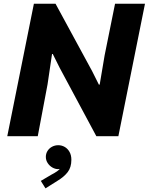

<svg xmlns="http://www.w3.org/2000/svg" viewBox="-20 -740 808 1043"><path d="M164.1 -719.7H281.7L480.5 -353.5L517.1 -280.3H521.5L548.3 -439L605 -719.7H767.6L623 0H503.4L304.2 -371.6L266.6 -446.8H262.7L238.3 -281.7L185.1 0H19.5ZM201.7 242.7 260.7 208Q266.1 205.1 274.2 200.7Q282.2 196.3 290.3 190.4Q298.3 184.6 304.7 177.7Q298.8 178.7 295.4 178.7Q279.8 178.7 264.4 169.9Q249 161.1 239 145.8Q229 130.4 229 112.3Q229 94.7 238 80.1Q247.1 65.4 262.7 57.1Q278.3 48.8 296.4 48.8Q315.4 48.8 331.5 58.1Q347.7 67.4 357.7 85.2Q367.7 103 367.7 127.9Q367.7 168.9 347.9 194.8Q328.1 220.7 291.5 242.7L227.1 283.2Z"/></svg>

Font: Reddit Sans Chocolate ExBold
Style: Italic
Weight: 800
Italic angle: -11.25°
Designer: Stephen Hutchings
Version: Version 1.013